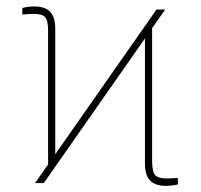

<svg xmlns="http://www.w3.org/2000/svg" viewBox="-20 -576 632 604"><path d="M90.3 0 472.2 -545.9H499.5L117.7 0ZM131.3 -35.2V-478.5Q131.3 -511.2 122.3 -521.7Q113.3 -532.2 86.4 -532.2Q77.1 -532.2 68.1 -531.7Q59.1 -531.2 50.3 -530.3V-550.8Q58.6 -553.2 68.1 -554.4Q77.6 -555.7 87.4 -555.7Q105 -555.7 117.4 -551.5Q129.9 -547.4 137.9 -538.8Q146 -530.3 149.9 -517.1Q153.8 -503.9 153.8 -485.4V-55.7ZM503.4 8.8Q485.8 8.8 473.1 4.6Q460.4 0.5 452.1 -8.1Q443.8 -16.6 439.9 -30Q436 -43.5 436 -61.5V-491.2L458.5 -511.7V-68.4Q459 -35.6 468.3 -25.1Q477.5 -14.6 504.4 -14.6Q513.7 -14.6 522.5 -15.1Q531.2 -15.6 539.6 -16.6V3.9Q531.7 6.3 522.5 7.3Q513.2 8.3 503.4 8.8Z"/></svg>

Font: Inter 16pt Thin
Style: Regular
Weight: 250
Version: Version 4.001;git-66647c0bb